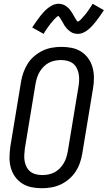

<svg xmlns="http://www.w3.org/2000/svg" viewBox="-20 -992 572 1020"><path d="M203 8Q174 8 147 2.5Q120 -3 97.5 -17.5Q75 -32 59.5 -54Q44 -76 37 -102.5Q30 -129 30.5 -157.5Q31 -186 35 -214L92 -559Q96 -584 105 -608.5Q114 -633 128 -655Q142 -677 163 -694.5Q184 -712 207 -723Q230 -734 255.5 -738.5Q281 -743 306 -743Q335 -743 362 -737.5Q389 -732 411.5 -717.5Q434 -703 449.5 -681Q465 -659 472 -632.5Q479 -606 479 -577.5Q479 -549 474 -521L417 -176Q413 -151 404.5 -126.5Q396 -102 381.5 -80Q367 -58 346.5 -40.5Q326 -23 302.5 -12Q279 -1 253.5 3.5Q228 8 203 8ZM204 -62Q220 -62 236.5 -65Q253 -68 268.5 -76Q284 -84 296.5 -96.5Q309 -109 318 -124Q327 -139 332 -155Q337 -171 340 -187L397 -532Q400 -549 400.5 -566.5Q401 -584 398 -600Q395 -616 387.5 -630.5Q380 -645 368 -654.5Q356 -664 339.5 -668.5Q323 -673 305 -673Q289 -673 272.5 -670Q256 -667 240.5 -659Q225 -651 212.5 -638.5Q200 -626 191 -611Q182 -596 177 -580Q172 -564 169 -548L112 -203Q110 -186 109 -168.5Q108 -151 111 -135Q114 -119 121.5 -104.5Q129 -90 141 -80.5Q153 -71 169.5 -66.5Q186 -62 204 -62ZM212 -812 151 -846Q163 -864 173.5 -879Q184 -894 193.5 -906Q203 -918 212 -928Q221 -938 234 -948.5Q247 -959 261.5 -965.5Q276 -972 292 -972Q297 -972 302 -971Q307 -970 311 -969Q315 -968 319.5 -966Q324 -964 328 -961.5Q332 -959 335.5 -956Q339 -953 342.5 -950Q346 -947 349 -943.5Q352 -940 354.5 -936Q357 -932 360 -928Q363 -924 365 -920.5Q367 -917 369 -913.5Q371 -910 374 -905Q377 -900 379.5 -895.5Q382 -891 384 -887.5Q386 -884 390 -880Q394 -876 394 -875H391Q391 -876 395.5 -878Q400 -880 403 -882.5Q406 -885 409.5 -888.5Q413 -892 414.5 -894Q416 -896 418 -898Q420 -900 422 -902.5Q424 -905 426.5 -907.5Q429 -910 431 -912.5Q433 -915 435.5 -918Q438 -921 440.5 -924.5Q443 -928 445.5 -931.5Q448 -935 450.5 -938.5Q453 -942 455.5 -946Q458 -950 461 -954Q464 -958 466.5 -962.5Q469 -967 472 -972L532 -938Q520 -920 510 -905.5Q500 -891 490 -878.5Q480 -866 471 -856Q462 -846 449.5 -835.5Q437 -825 422.5 -818.5Q408 -812 392 -812Q387 -812 382 -813Q377 -814 372.5 -815Q368 -816 364 -818Q360 -820 356 -822.5Q352 -825 348.5 -828Q345 -831 341.5 -834Q338 -837 335 -840.5Q332 -844 329 -848Q326 -852 323 -856Q320 -860 318.5 -863.5Q317 -867 315 -870.5Q313 -874 309.5 -879Q306 -884 304 -888.5Q302 -893 299.5 -896.5Q297 -900 293 -904Q289 -908 290 -909H293L288 -907Q284 -904 281 -901.5Q278 -899 274.5 -895.5Q271 -892 269 -890Q267 -888 265 -886Q263 -884 261.5 -881.5Q260 -879 257.5 -876.5Q255 -874 253 -871.5Q251 -869 248.5 -866Q246 -863 243.5 -859.5Q241 -856 238.5 -853Q236 -850 233.5 -846Q231 -842 228 -838Q225 -834 222.5 -830Q220 -826 217 -821.5Q214 -817 212 -812Z"/></svg>

Font: Iosevka Term Curly
Style: Italic
Weight: 400
Italic angle: -9°
Designer: Belleve Invis
Foundry: Belleve Invis
Version: Version 32.3.0